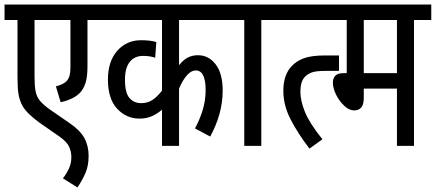

<svg xmlns="http://www.w3.org/2000/svg" viewBox="-20 -642 1918 845"><path d="M432 -554H365V-354Q365 -311 359 -286.5Q353 -262 339 -242Q313 -207 247 -192L226 -262Q259 -270 274 -286Q283 -297 286.5 -310.5Q290 -324 290 -349V-554H132V-304Q132 -265 136.5 -241Q141 -217 155.5 -199Q170 -181 201 -159L288 -99Q333 -68 351.5 -34Q370 0 370 44Q370 87 356.5 118.5Q343 150 321 183L257 143Q273 122 283.5 99.5Q294 77 294 49Q294 25 284 3.5Q274 -18 243 -40L154 -102Q129 -120 109 -139Q89 -158 78 -178Q66 -201 61.5 -227Q57 -253 57 -302V-554H0V-622H432Z M1003 -554H768V-355Q787 -379 807 -389Q827 -399 851 -399Q898 -399 929 -359Q960 -319 960 -244Q960 -190 945.5 -139Q931 -88 905 -41L838 -77Q859 -115 872 -157.5Q885 -200 885 -246Q885 -287 874.5 -309.5Q864 -332 841 -332Q822 -332 803 -311Q784 -290 768 -252V0H693V-159Q673 -142 649 -131Q625 -120 594 -120Q536 -120 495.5 -163.5Q455 -207 455 -292Q455 -372 496 -418.5Q537 -465 601 -465Q642 -465 668 -457L663 -388Q639 -396 610 -396Q572 -396 551 -369.5Q530 -343 530 -291Q530 -233 550 -210.5Q570 -188 601 -188Q629 -188 650 -201.5Q671 -215 693 -243V-554H420V-622H1003Z M1130 -554V0H1055V-554H991V-622H1206V-554Z M1194 -622H1459V-554H1194ZM1227 -242Q1227 -310 1261 -348Q1283 -373 1317 -385.5Q1351 -398 1411 -398H1472V-330H1415Q1376 -330 1358 -325Q1340 -320 1326 -308Q1312 -295 1307 -277.5Q1302 -260 1302 -239Q1302 -199 1322 -149.5Q1342 -100 1399 -29L1342 12Q1292 -53 1259.5 -115.5Q1227 -178 1227 -242Z M1802 -554V0H1727V-252H1581V-212Q1581 -181 1569.5 -168.5Q1558 -156 1539 -156Q1517 -156 1495 -176.5Q1473 -197 1459 -225.5Q1445 -254 1445 -279Q1445 -296 1455 -308Q1465 -320 1492 -320H1506V-554H1416V-622H1878V-554ZM1727 -554H1581V-320H1727Z"/></svg>

Font: Noto Sans ExtraCondensed
Style: Regular
Weight: 400
Width: 2
Designer: Monotype Design Team
Foundry: Monotype Imaging Inc.
Version: Version 2.013; ttfautohint (v1.8.4.7-5d5b)